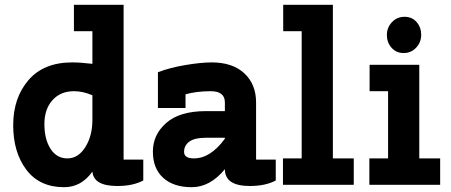

<svg xmlns="http://www.w3.org/2000/svg" viewBox="-20 -770 1879 800"><path d="M495 -750V-105H577V-18Q534 5 469 5Q370 5 365 -55Q319 10 247 10Q145 10 90 -62.5Q35 -135 35 -248.5Q35 -362 98.5 -436Q162 -510 281 -510Q315 -510 365 -504V-640H288V-750ZM365 -270V-373Q326 -390 288 -390Q232 -390 198.5 -352.5Q165 -315 165 -252.5Q165 -190 190.5 -150Q216 -110 261 -110Q306 -110 335.5 -157Q365 -204 365 -270Z M838 -307H917V-343Q917 -390 858 -390Q799 -390 753 -377V-320H638V-469Q687 -488 752.5 -499Q818 -510 862 -510Q949 -510 998 -464.5Q1047 -419 1047 -343V-105H1129V-18Q1086 5 1021 5Q917 5 917 -65Q855 10 779 10Q703 10 660 -29Q617 -68 617 -138.5Q617 -209 673 -258Q729 -307 838 -307ZM788 -110Q857 -110 917 -192V-196H837Q791 -196 769 -180Q747 -164 747 -137Q747 -110 788 -110Z M1160 -640V-750H1367V-110H1454V0H1159V-110H1237V-640Z M1520 -390V-500H1727V-110H1814V0H1519V-110H1597V-390ZM1662 -549Q1631 -549 1611.5 -571Q1592 -593 1592 -624Q1592 -655 1613 -677.5Q1634 -700 1665.5 -700Q1697 -700 1716 -678Q1735 -656 1735 -625Q1735 -594 1714 -571.5Q1693 -549 1662 -549Z"/></svg>

Font: Cherry Swash
Style: Bold
Weight: 700
Designer: Kasatkina Nataliya
Foundry: Nataliya Kasatkina
Version: Version 1.001